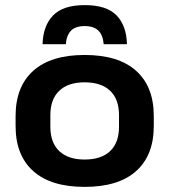

<svg xmlns="http://www.w3.org/2000/svg" viewBox="-20 -716 662 751"><path d="M311 15Q179 15 110 -46.8Q41 -108.5 41 -223V-262.5Q41 -377 110 -439Q179 -501 311 -501Q443.5 -501 512.5 -439Q581.5 -377 581.5 -262.5V-223Q581.5 -108.5 512.5 -46.8Q443.5 15 311 15ZM311 -92Q376 -92 410.8 -125Q445.5 -158 445.5 -220V-265.5Q445.5 -328 410.8 -361Q376 -394 311 -394Q246.5 -394 211.8 -361Q177 -328 177 -265.5V-220Q177 -158 211.8 -125Q246.5 -92 311 -92ZM311.5 -696Q397.5 -696 436.2 -655.5Q475 -615 476.5 -543H385.5Q383 -578 365 -596Q347 -614 311.5 -614Q275 -614 257.5 -595.8Q240 -577.5 237.5 -543H146.5Q148.5 -615 187.5 -655.5Q226.5 -696 311.5 -696Z"/></svg>

Font: AnekLatin_SemiExpandedSemiBold
Style: Regular
Weight: 600
Width: 6
Designer: Yesha Goshar
Foundry: Ek Type
Version: Version 1.003